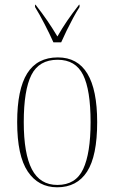

<svg xmlns="http://www.w3.org/2000/svg" viewBox="-20 -786 486 816"><path d="M223 10Q143 10 98 -57Q53 -124 53 -267Q53 -406 95.5 -474Q138 -542 226 -542Q393 -542 393 -267Q393 -123 350 -56.5Q307 10 223 10ZM224 0Q302 0 333.5 -67.5Q365 -135 365 -267Q365 -404 333 -468Q301 -532 225 -532Q146 -532 113.5 -467.5Q81 -403 81 -267Q81 -133 115.5 -66.5Q150 0 224 0ZM207 -606Q192 -640 169.5 -683.5Q147 -727 129 -756V-766H131Q160 -729 181.5 -697.5Q203 -666 224 -631Q244 -666 265.5 -697.5Q287 -729 316 -766H318V-756Q305 -736 291 -710Q277 -684 263.5 -656.5Q250 -629 240 -606Z"/></svg>

Font: Noto Serif Display Condensed Thin
Style: Regular
Weight: 100
Width: 3
Designer: Monotype Design Team
Foundry: Monotype Imaging Inc.
Version: Version 2.009